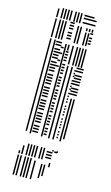

<svg xmlns="http://www.w3.org/2000/svg" viewBox="-141 -754 605 1044"><g transform="rotate(15 161.5 -232.0)"><path d="M60 -8H52V-528H60ZM84 0H76V-528H84ZM120 -12H88V-20H120ZM120 -28H88V-36H120ZM120 -44H88V-52H120ZM120 -68H88V-76H120ZM120 -84H88V-92H120ZM120 -100H88V-108H120ZM120 -116H88V-124H120ZM120 -140H88V-148H120ZM120 -156H88V-164H120ZM120 -172H88V-180H120ZM120 -188H88V-196H120ZM120 -212H88V-220H120ZM120 -228H88V-236H120ZM120 -244H88V-252H120ZM120 -260H88V-268H120ZM120 -284H88V-292H120ZM120 -300H88V-308H120ZM120 -316H88V-324H120ZM120 -332H88V-340H120ZM120 -356H88V-364H120ZM120 -372H88V-380H120ZM120 -388H88V-396H120ZM120 -404H88V-412H120ZM120 -428H88V-436H120ZM120 -444H88V-452H120ZM120 -460H88V-468H120ZM120 -476H88V-484H120ZM120 -500H88V-508H120ZM120 -516H88V-524H120ZM136 -388H120V-396H136ZM136 -420H120V-428H136ZM136 -460H120V-468H136ZM136 -492H120V-500H136ZM148 0H140V-488H148ZM168 -12H152V-20H168ZM168 -28H152V-36H168ZM168 -44H152V-52H168ZM168 -68H152V-76H168ZM168 -84H152V-92H168ZM168 -100H152V-108H168ZM168 -116H152V-124H168ZM168 -140H152V-148H168ZM168 -156H152V-164H168ZM168 -172H152V-180H168ZM168 -188H152V-196H168ZM168 -212H152V-220H168ZM168 -228H152V-236H168ZM168 -244H152V-252H168ZM168 -260H152V-268H168ZM168 -284H152V-292H168ZM168 -300H152V-308H168ZM168 -316H152V-324H168ZM168 -332H152V-340H168ZM168 -356H152V-364H168ZM168 -372H152V-380H168ZM168 -388H152V-396H168ZM168 -404H152V-412H168ZM168 -428H152V-436H168ZM168 -444H152V-452H168ZM168 -460H152V-468H168ZM168 -476H152V-484H168ZM148 -488H140V-520H148ZM164 -488H156V-520H164ZM188 0H180V-408H188ZM212 0H204V-408H212ZM232 -12H224V-20H232ZM232 -28H224V-36H232ZM232 -44H224V-52H232ZM232 -68H224V-76H232ZM232 -84H224V-92H232ZM232 -100H224V-108H232ZM232 -116H224V-124H232ZM232 -140H224V-148H232ZM232 -156H224V-164H232ZM232 -172H224V-180H232ZM232 -188H224V-196H232ZM232 -212H224V-220H232ZM232 -228H224V-236H232ZM232 -244H224V-252H232ZM232 -260H224V-268H232ZM232 -284H224V-292H232ZM232 -300H224V-308H232ZM232 -316H224V-324H232ZM232 -332H224V-340H232ZM232 -356H224V-364H232ZM232 -372H224V-380H232ZM232 -388H224V-396H232ZM252 0H244V-240H252ZM268 -16H260V-240H268ZM272 -260H232V-268H272ZM272 -276H232V-284H272ZM272 -292H232V-300H272ZM272 -316H232V-324H272ZM272 -332H232V-340H272ZM272 -348H232V-356H272ZM272 -364H232V-372H272ZM272 -388H232V-396H272ZM272 -404H232V-412H272ZM188 -416H180V-520H188ZM212 -416H204V-520H212ZM228 -416H220V-520H228ZM244 -416H236V-520H244ZM260 -416H252V-520H260ZM60 -536H52V-640H60ZM84 -536H76V-640H84ZM100 -536H92V-640H100ZM116 -536H108V-640H116ZM160 -548H136V-556H160ZM160 -564H136V-572H160ZM160 -580H136V-588H160ZM160 -604H136V-612H160ZM160 -620H136V-628H160ZM160 -636H136V-644H160ZM188 -536H180V-632H188ZM204 -536H196V-632H204ZM236 -536H228V-608H236ZM252 -536H244V-608H252ZM272 -548H256V-556H272ZM272 -564H256V-572H272ZM272 -580H256V-588H272ZM272 -604H256V-612H272ZM236 -616H228V-632H236ZM252 -616H244V-632H252ZM268 -616H260V-632H268ZM60 -648H52V-696H60ZM84 -648H76V-704H84ZM100 -648H92V-704H100ZM116 -648H108V-704H116ZM132 -648H124V-704H132ZM156 -648H148V-704H156ZM172 -648H164V-704H172ZM188 -648H180V-704H188ZM272 -652H200V-660H272ZM272 -676H200V-684H272ZM256 -692H200V-700H256ZM53 240H45V128H53ZM69 240H61V128H69ZM93 240H85V128H93ZM109 240H101V128H109ZM125 240H117V128H125ZM149 240H141V136H149ZM189 224H181V144H189ZM205 208H197V144H205ZM229 152H221V128H229ZM53 120H45V104H53ZM69 120H61V72H69ZM93 120H85V64H93ZM109 120H101V64H109ZM125 120H117V64H125ZM141 120H133V64H141ZM165 120H157V64H165ZM181 120H173V64H181ZM225 108H193V100H225ZM225 92H193V84H225ZM225 76H193V68H225ZM249 68H233V60H249ZM93 64H85V56H93ZM109 64H101V56H109ZM125 64H117V56H125ZM141 64H133V56H141ZM165 64H157V56H165ZM181 64H173V56H181ZM229 64H221V56H229ZM253 64H245V56H253Z"/></g></svg>

Font: Rubik Lines
Style: Regular
Weight: 400
Designer: Hubert and Fischer, NaN
Foundry: Hubert and Fischer, NaN
Version: Version 2.201